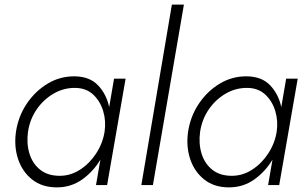

<svg xmlns="http://www.w3.org/2000/svg" viewBox="-20 -800 1325 830"><path d="M49 -230Q40 -166 58.5 -111.5Q77 -57 119.5 -23.5Q162 10 226 10Q287 10 335 -24Q383 -58 414 -110L395 0H443L523 -460H473L452 -337Q440 -393 404 -431Q368 -469 304 -470Q240 -471 186 -438.5Q132 -406 95.5 -351.5Q59 -297 49 -230ZM101 -230Q109 -284 138.5 -327Q168 -370 212 -395.5Q256 -421 307 -420Q353 -419 383 -391Q413 -363 426 -320Q439 -277 432 -230Q424 -180 395.5 -136.5Q367 -93 326 -66.5Q285 -40 238 -40Q187 -40 154 -66Q121 -92 107.5 -135.5Q94 -179 101 -230Z M723 -780 591 0H641L775 -780Z M793 -230Q784 -166 802.5 -111.5Q821 -57 863.5 -23.5Q906 10 970 10Q1031 10 1079 -24Q1127 -58 1158 -110L1139 0H1187L1267 -460H1217L1196 -337Q1184 -393 1148 -431Q1112 -469 1048 -470Q984 -471 930 -438.5Q876 -406 839.5 -351.5Q803 -297 793 -230ZM845 -230Q853 -284 882.5 -327Q912 -370 956 -395.5Q1000 -421 1051 -420Q1097 -419 1127 -391Q1157 -363 1170 -320Q1183 -277 1176 -230Q1168 -180 1139.5 -136.5Q1111 -93 1070 -66.5Q1029 -40 982 -40Q931 -40 898 -66Q865 -92 851.5 -135.5Q838 -179 845 -230Z"/></svg>

Font: Jost* 300 Light Italic
Style: Italic
Weight: 300
Italic angle: -10°
Version: Version 3.200; ttfautohint (v0.97) -l 8 -r 50 -G 200 -x 14 -